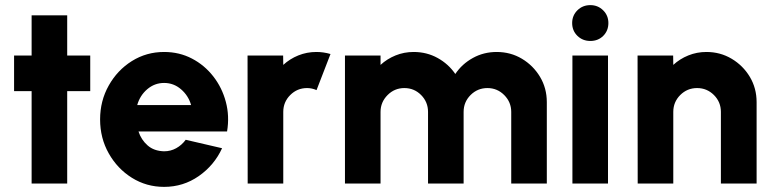

<svg xmlns="http://www.w3.org/2000/svg" viewBox="-20 -717 3016 750"><path d="M332.5 -361H242.5V0H103.5V-361H35V-500H103.5V-657H242.5V-500H332.5Z M621 13Q552 13 495.2 -22.5Q438.5 -58 404.8 -117.8Q371 -177.5 371 -250.5Q371 -323 404.8 -383Q438.5 -443 495.2 -478.5Q552 -514 621 -514Q680.5 -514 729.8 -488.2Q779 -462.5 813.2 -418.5Q847.5 -374.5 862.2 -319Q877 -263.5 867 -203.5H521Q531.5 -171 556.5 -149Q581.5 -127 621 -126Q646.5 -126 668.2 -138Q690 -150 705.5 -171L847.5 -138Q817 -71.5 756.5 -29.2Q696 13 621 13ZM516 -306.5H726.5Q716 -343.5 687.2 -368.2Q658.5 -393 621 -393Q584 -393 555.2 -368.5Q526.5 -344 516 -306.5Z M947.5 0 947 -500H1086L1086.5 -463.5Q1112 -487 1145.2 -500.5Q1178.5 -514 1216 -514Q1243.5 -514 1271 -506L1216.5 -365Q1198.5 -373 1179.5 -373Q1141 -373 1113.8 -345.8Q1086.5 -318.5 1086.5 -280V0Z M1327.5 0V-500H1466.5V-463.5Q1492 -487 1525.2 -500.5Q1558.5 -514 1596 -514Q1647 -514 1689.5 -490.5Q1732 -467 1758.5 -428Q1784.5 -467 1827 -490.5Q1869.5 -514 1920 -514Q1974.5 -514 2018.8 -487.5Q2063 -461 2089.5 -416.8Q2116 -372.5 2116 -318V0H1977V-280Q1977 -318 1949.8 -345.5Q1922.5 -373 1884 -373Q1845.5 -373 1818.2 -345.8Q1791 -318.5 1791 -280V0H1652V-280Q1652 -318.5 1625 -345.8Q1598 -373 1559.5 -373Q1521 -373 1493.8 -345.5Q1466.5 -318 1466.5 -280V0Z M2216 -500H2355V0H2216ZM2286 -557Q2256 -557 2235.5 -577Q2215 -597 2215 -627Q2215 -656.5 2235.5 -676.8Q2256 -697 2286 -697Q2315.5 -697 2336 -676.8Q2356.5 -656.5 2356.5 -627Q2356.5 -597 2336.5 -577Q2316.5 -557 2286 -557Z M2935.5 -318V0H2796V-280Q2796 -318.5 2768.8 -345.8Q2741.5 -373 2703 -373Q2664.5 -373 2637.2 -345.8Q2610 -318.5 2610 -280V0H2471L2470.5 -500H2609.5L2610 -463.5Q2635.5 -487 2668.8 -500.5Q2702 -514 2739.5 -514Q2793.5 -514 2838 -487.5Q2882.5 -461 2909 -416.8Q2935.5 -372.5 2935.5 -318Z"/></svg>

Font: Urbanist ExtraBold
Style: Regular
Weight: 800
Designer: Corey Hu
Foundry: Corey Hu
Version: Version 1.330; ttfautohint (v1.8.4.7-5d5b)